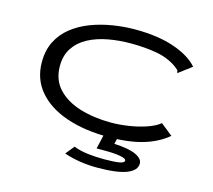

<svg xmlns="http://www.w3.org/2000/svg" viewBox="-114 -768 1228 1105"><g transform="rotate(15 500.0 -215.5)"><path d="M569 10Q427 10 319 -27Q211 -64 150 -135.5Q89 -207 89 -308Q89 -379 116 -432Q143 -485 190.5 -522.5Q238 -560 298.5 -583Q359 -606 426.5 -617Q494 -628 561 -628Q696 -628 792.5 -595Q889 -562 937 -507L868 -455L859 -448L856 -454Q857 -462 851.5 -467Q846 -472 833 -482Q781 -519 711 -531.5Q641 -544 557 -544Q487 -544 422 -532Q357 -520 306 -493Q255 -466 225 -421.5Q195 -377 195 -313Q195 -231 244.5 -178Q294 -125 377.5 -99.5Q461 -74 563 -74Q613 -74 668.5 -82.5Q724 -91 772 -107.5Q820 -124 848 -147L919 -90Q859 -40 775 -15Q691 10 569 10ZM553 197Q447 197 355 166L397 114Q435 129 482.5 134.5Q530 140 579 140Q636 140 667.5 135Q699 130 699 116Q699 104 664 97.5Q629 91 578 91H522L543 0H623L614 39Q701 43 743 62.5Q785 82 785 111Q785 152 728.5 174.5Q672 197 553 197Z"/></g></svg>

Font: Inconsolata UltraExpanded Medium
Style: Regular
Weight: 500
Width: 9
Monospace: yes
Designer: Raph Levien, Cyreal, Brenton Simpson
Foundry: Raph Levien, Cyreal, Google
Version: Version 3.001; ttfautohint (v1.8.2.53-6de2)